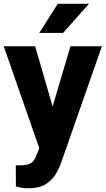

<svg xmlns="http://www.w3.org/2000/svg" viewBox="-20 -770 553 1003"><path d="M163.6 -528.3 254.9 -213.9 348.1 -528.3H512.2L299.8 79.1Q291 105.5 272.9 137Q254.9 168.5 220.7 190.9Q186.5 213.4 128.4 213.4Q106.4 213.4 94.7 211.2Q83 209 63 204.1L62.5 93.3Q68.4 93.8 74 93.8Q79.6 93.8 84.5 93.8Q125 93.8 143.3 80.8Q161.6 67.9 170.4 41.5L185.1 3.9L-0.5 -528.3ZM185.1 -598.1 281.7 -750H444.8L309.6 -598.1Z"/></svg>

Font: Vazirmatn RD FD ExtraBold
Style: Regular
Weight: 800
Designer: Saber Rastikerdar
Foundry: Saber Rastikerdar
Version: Version 33.003